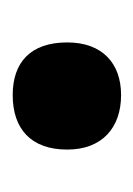

<svg xmlns="http://www.w3.org/2000/svg" viewBox="27 -230 215 310"><g transform="rotate(-90 135.0 -75.5)"><path d="M48 -75C48 -18 84 12 136 12C187 12 221 -18 221 -75C221 -135 188 -163 136 -163C82 -163 48 -134 48 -75Z"/></g></svg>

Font: Noto Sans Myanmar UI Condensed ExtraBold
Style: Regular
Weight: 800
Width: 3
Designer: Monotype Design Team
Foundry: Monotype Imaging Inc.
Version: Version 2.103